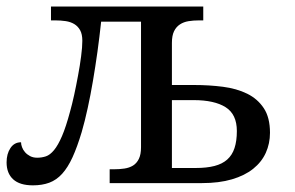

<svg xmlns="http://www.w3.org/2000/svg" viewBox="-20 -556 895 583"><path d="M230 -432.1Q230 -452.1 223.4 -464.1Q216.8 -476.1 205.6 -482.9Q194.3 -489.7 179.4 -491.9Q164.6 -494.1 147.9 -494.1H134.8V-536.1H597.2V-494.1H584Q567.4 -494.1 552.5 -491.7Q537.6 -489.3 526.4 -481.9Q515.1 -474.6 508.5 -461.2Q502 -447.8 502 -425.8V-297.9H568.8Q615.2 -297.9 657 -292.5Q698.7 -287.1 730.5 -271.5Q762.2 -255.9 781 -227.5Q799.8 -199.2 799.8 -152.8Q799.8 -120.1 787.1 -92Q774.4 -64 748.8 -43.5Q723.1 -22.9 684.3 -11.5Q645.5 0 592.8 0H313V-42H326.2Q342.8 -42 357.7 -44.2Q372.6 -46.4 383.8 -53.2Q395 -60.1 401.6 -73.5Q408.2 -86.9 408.2 -108.9V-490.2H287.1Q282.2 -444.3 275.9 -398.7Q269.5 -353 262.2 -310.1Q254.9 -267.1 246.3 -227.8Q237.8 -188.5 228 -154.8Q214.4 -109.4 200.2 -78.4Q186 -47.4 168.7 -28.3Q151.4 -9.3 129.6 -1.2Q107.9 6.8 80.1 6.8Q40 6.8 20 -11.5Q0 -29.8 0 -63Q0 -88.9 11.7 -106.4Q23.4 -124 43.9 -124Q43.9 -117.2 46.9 -109.1Q49.8 -101.1 55.9 -94Q62 -86.9 71.3 -82Q80.6 -77.1 92.8 -77.1Q106.9 -77.1 119.4 -81.3Q131.8 -85.4 144 -100.1Q156.2 -114.7 168.2 -142.6Q180.2 -170.4 192.9 -217.8Q198.7 -238.3 205.1 -267.3Q211.4 -296.4 217 -326.7Q222.7 -356.9 226.3 -385Q230 -413.1 230 -432.1ZM574.2 -45.9Q607.4 -45.9 631.1 -52Q654.8 -58.1 669.9 -71.5Q685.1 -85 692.1 -106.4Q699.2 -127.9 699.2 -158.2Q699.2 -209 665 -230.5Q630.9 -252 567.9 -252H502V-45.9Z"/></svg>

Font: Droid-TTFautohint Serif
Style: Regular
Weight: 400
Foundry: Ascender Corporation
Version: Version 1.00; ttfautohint (v1.00rc1.4-1a1c-dirty) -l 8 -r 50